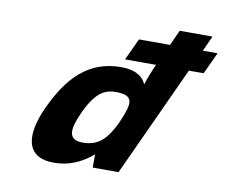

<svg xmlns="http://www.w3.org/2000/svg" viewBox="-83 -862 1140 974"><g transform="rotate(10 487.5 -375.0)"><path d="M163 -257C95 -110 103 10 254 10C324 10 390 -15 452 -68V0H585L847 -569H923L975 -681H899L935 -760H766L730 -681H570L518 -569H678L670 -552C658 -524 647 -496 636 -461C618 -501 579 -527 506 -527C339 -527 239 -422 163 -257ZM415 -367C438 -387 464 -398 500 -398C595 -398 593 -359 548 -256L542 -242C500 -157 459 -116 379 -116C302 -116 305 -171 343 -255C366 -309 392 -346 415 -367Z"/></g></svg>

Font: Passageway
Style: BdSuIt
Weight: 700
Foundry: Ascender Corporation
Version: Version 1.11